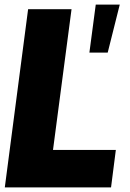

<svg xmlns="http://www.w3.org/2000/svg" viewBox="-20 -820 570 840"><path d="M465.8 0H1L103 -779.8H293L211.9 -164.1H486.8ZM398.9 -799.8H503.9L451.2 -589.8H371.1Z"/></svg>

Font: Cooper Hewitt
Style: Heavy Italic
Weight: 714
Designer: Village Type and Design LLC
Foundry: Cooper Hewitt Smithsonian Design Museum
Version: 1.000